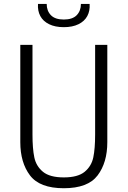

<svg xmlns="http://www.w3.org/2000/svg" viewBox="-20 -962 660 993"><path d="M472 -266.5V-730H535V-227Q535 -121 484.8 -54.8Q434.5 11.5 310 11.5Q185.5 11.5 135.2 -54.8Q85 -121 85 -227V-730H148V-266.5Q148 -193.5 157.5 -148Q167 -102.5 202.2 -73.5Q237.5 -44.5 310 -44.5Q382.5 -44.5 417.8 -73.5Q453 -102.5 462.5 -148Q472 -193.5 472 -266.5ZM310 -861Q355 -861 376.8 -883.5Q398.5 -906 398.5 -941.5H443.5Q446 -906 431.5 -879Q417 -852 386 -836.8Q355 -821.5 310 -821.5Q265 -821.5 234 -836.8Q203 -852 188.5 -879Q174 -906 176.5 -941.5H221.5Q221.5 -906 243.2 -883.5Q265 -861 310 -861Z"/></svg>

Font: Monaspace Neon Var
Style: Regular
Weight: 400
Designer: Riley Cran and the Lettermatic Team
Version: Version 1.000 (Monaspace Neon Var)